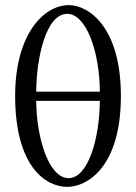

<svg xmlns="http://www.w3.org/2000/svg" viewBox="-20 -718 529 748"><path d="M369 -361H121C122 -490 158 -664 242 -664C316 -664 368 -517 369 -361ZM369 -325C368 -180 324 -24 247 -24C170 -24 122 -181 121 -325ZM39 -344C39 -72 156 10 242 10C322 10 451 -70 451 -344C451 -609 328 -698 248 -698C150 -698 39 -584 39 -344Z"/></svg>

Font: Libertinus Math
Style: Regular
Weight: 400
Designer: Philipp H. Poll
Foundry: Khaled Hosny
Version: Version 6.2